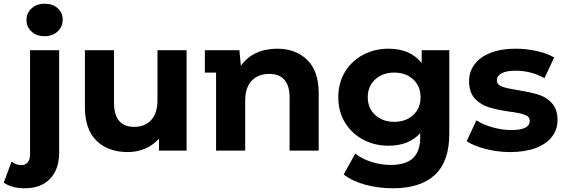

<svg xmlns="http://www.w3.org/2000/svg" viewBox="-79 -807 3032 1029"><path d="M-59 172 -17 59Q8 78 36 78Q57 78 69.5 63Q82 48 82 20V-538H238V11Q238 100 189.5 151Q141 202 53 202Q-15 202 -59 172ZM63 -700Q63 -737 90 -762Q117 -787 160 -787Q203 -787 230 -763Q257 -739 257 -703Q257 -664 230 -638.5Q203 -613 160 -613Q117 -613 90 -638Q63 -663 63 -700Z M921 -538V0H773V-64Q742 -29 699 -10.5Q656 8 606 8Q500 8 438 -53Q376 -114 376 -234V-538H532V-257Q532 -127 641 -127Q697 -127 731 -163.5Q765 -200 765 -272V-538Z M1629 -308V0H1473V-284Q1473 -348 1445 -379.5Q1417 -411 1364 -411Q1305 -411 1270 -374.5Q1235 -338 1235 -266V0H1079V-418H1019V-538H1204L1212 -454Q1243 -499 1293 -522.5Q1343 -546 1406 -546Q1506 -546 1567.5 -486Q1629 -426 1629 -308Z M2329 -538V-90Q2329 58 2252 130Q2175 202 2027 202Q1949 202 1879 183Q1809 164 1763 128L1825 16Q1859 44 1911 60.5Q1963 77 2015 77Q2096 77 2134.5 40.5Q2173 4 2173 -70V-93Q2112 -26 2003 -26Q1929 -26 1867.5 -58.5Q1806 -91 1770 -150Q1734 -209 1734 -286Q1734 -363 1770 -422Q1806 -481 1867.5 -513.5Q1929 -546 2003 -546Q2120 -546 2181 -469V-538ZM2175 -286Q2175 -345 2135.5 -381.5Q2096 -418 2034 -418Q1972 -418 1932 -381.5Q1892 -345 1892 -286Q1892 -227 1932 -190.5Q1972 -154 2034 -154Q2096 -154 2135.5 -190.5Q2175 -227 2175 -286Z M2422 -50 2474 -162Q2510 -139 2561 -124.5Q2612 -110 2661 -110Q2760 -110 2760 -159Q2760 -182 2733 -192Q2706 -202 2650 -209Q2584 -219 2541 -232Q2498 -245 2466.5 -278Q2435 -311 2435 -372Q2435 -423 2464.5 -462.5Q2494 -502 2550.5 -524Q2607 -546 2684 -546Q2741 -546 2797.5 -533.5Q2854 -521 2891 -499L2839 -388Q2768 -428 2684 -428Q2634 -428 2609 -414Q2584 -400 2584 -378Q2584 -353 2611 -343Q2638 -333 2697 -324Q2763 -313 2805 -300.5Q2847 -288 2878 -255Q2909 -222 2909 -163Q2909 -113 2879 -74Q2849 -35 2791.5 -13.5Q2734 8 2655 8Q2588 8 2524 -8.5Q2460 -25 2422 -50Z"/></svg>

Font: mBank
Style: Bold
Weight: 700
Designer: Julieta Ulanovsky
Foundry: Julieta Ulanovsky
Version: Version 7.200